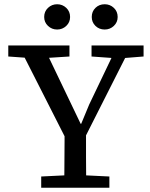

<svg xmlns="http://www.w3.org/2000/svg" viewBox="-20 -884 707 904"><path d="M174 0V-53L318 -60H350L495 -53V0ZM282 0Q283 -36 283 -72Q283 -108 283.5 -145Q284 -182 284 -221Q284 -260 284 -301H385Q385 -260 385 -221.5Q385 -183 385 -145.5Q385 -108 385.5 -72Q386 -36 386 0ZM299 -213 67 -670H183L367 -286H356L400 -392L533 -670H599L368 -213ZM19 -618V-670H307V-618L182 -610H131ZM411 -618V-670H656V-618L556 -610H522ZM249 -745Q224 -745 206 -762Q188 -779 188 -804Q188 -830 206 -847Q224 -864 249 -864Q274 -864 292 -847Q310 -830 310 -804Q310 -779 292 -762Q274 -745 249 -745ZM473 -745Q447 -745 429.5 -762Q412 -779 412 -804Q412 -830 429.5 -847Q447 -864 473 -864Q498 -864 516 -847Q534 -830 534 -804Q534 -779 516 -762Q498 -745 473 -745Z"/></svg>

Font: Source Serif 4
Style: Regular
Weight: 400
Designer: Frank Grießhammer
Foundry: Adobe Systems Incorporated
Version: Version 4.004;hotconv 1.0.116;makeotfexe 2.5.65601